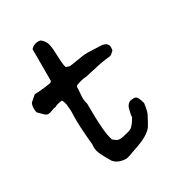

<svg xmlns="http://www.w3.org/2000/svg" viewBox="-174 -793 901 967"><g transform="rotate(-30 276.5 -310.0)"><path d="M277 57Q231 55 209 27Q206 21 191 -4.5Q176 -30 170 -49.5Q164 -69 167 -91Q155 -215 158 -270Q160 -291 155 -332Q149 -355 144 -359Q115 -356 101 -347Q92 -347 75 -340Q58 -333 46 -335Q39 -338 32 -344Q25 -350 17.5 -358.5Q10 -367 5 -371Q1 -381 2 -399Q3 -417 9 -426L42 -455Q87 -456 139 -465L146 -473V-657Q169 -682 203 -675Q230 -654 233 -623Q236 -615 238 -558.5Q240 -502 247 -495L266 -489Q286 -491 317 -496.5Q348 -502 362 -503Q376 -504 413 -502L459 -500Q502 -494 491 -450Q474 -433 465 -431Q442 -429 418 -425Q394 -421 358.5 -412.5Q323 -404 311 -402Q288 -402 250 -388L245 -381Q245 -366 243 -345.5Q241 -325 241.5 -311.5Q242 -298 247 -282Q247 -107 265 -64Q281 -49 292.5 -46Q304 -43 324 -48Q328 -49 336 -51Q344 -53 347 -53.5Q350 -54 356 -56Q362 -58 364.5 -59Q367 -60 371.5 -62.5Q376 -65 378.5 -68Q381 -71 385 -75Q389 -79 392.5 -84Q396 -89 400 -95.5Q404 -102 409 -110Q408 -115 412 -134Q416 -153 418 -158Q429 -189 458 -188Q472 -190 479 -183Q486 -176 492 -158L497 -141Q490 -92 482 -80Q462 -40 451.5 -25Q441 -10 414 6.5Q387 23 331 41Q328 42 308 49.5Q288 57 277 57Z"/></g></svg>

Font: Excalifont
Style: Regular
Weight: 400
Designer: Your Own Font Foundry (Virgil); Ján Filípek / DizajnDesign (Excalifont, modifications)
Foundry: Your Own Font Foundry (Virgil); Ján Filípek / DizajnDesign (Excalifont, modifications)
Version: Version 1.000;Glyphs 3.2 (3227)